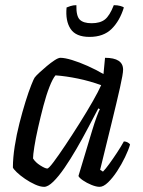

<svg xmlns="http://www.w3.org/2000/svg" viewBox="-20 -724 554 744"><path d="M151 0Q136 0 116 -9Q96 -18 77 -31Q58 -44 45 -56.5Q32 -69 30 -75Q30 -112 37 -157Q44 -202 55.5 -247Q67 -292 79 -330.5Q91 -369 101 -394Q111 -419 114 -423Q119 -430 132.5 -442.5Q146 -455 161.5 -468Q177 -481 191.5 -490.5Q206 -500 214 -500Q231 -500 259 -491.5Q287 -483 319.5 -468.5Q352 -454 381 -437L387 -500Q457 -500 457 -454Q457 -438 445 -384.5Q433 -331 413 -249.5Q393 -168 368 -66L379 -59Q389 -69 403.5 -89Q418 -109 433.5 -132.5Q449 -156 460 -176Q468 -176 475 -172Q482 -168 484 -164Q478 -143 464.5 -115Q451 -87 434 -61Q417 -35 399 -17.5Q381 0 366 0Q353 0 334.5 -7.5Q316 -15 301.5 -25Q287 -35 284 -42L337 -218Q346 -248 354.5 -271Q363 -294 367 -301L361 -304Q343 -270 321.5 -229Q300 -188 276.5 -147.5Q253 -107 230 -73.5Q207 -40 186.5 -20Q166 0 151 0ZM163 -71Q168 -70 187.5 -96Q207 -122 234 -162.5Q261 -203 289 -247.5Q317 -292 339.5 -331.5Q362 -371 372 -394Q328 -410 282 -419.5Q236 -429 195 -432Q184 -419 171.5 -387Q159 -355 148 -313Q137 -271 127.5 -229Q118 -187 113 -155Q108 -123 108 -110Q117 -95 136 -83Q155 -71 163 -71ZM327 -581Q274 -581 253.5 -612Q233 -643 238 -695Q242 -697 253 -700.5Q264 -704 276 -704Q275 -662 289 -648Q303 -634 335 -634Q368 -634 386.5 -648.5Q405 -663 421 -704Q435 -704 446 -701Q457 -698 460 -695Q444 -643 412.5 -612Q381 -581 327 -581Z"/></svg>

Font: Texturina Light
Style: Italic
Weight: 300
Italic angle: -11°
Designer: Guillermo Torres Carreño
Foundry: Omnibus-Type
Version: Version 1.002; ttfautohint (v1.8.3)